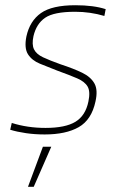

<svg xmlns="http://www.w3.org/2000/svg" viewBox="-20 -504 477 734"><path d="M151 10Q113 10 79 5Q45 0 19 -8L25 -34Q85 -15 154 -15Q230 -15 268.5 -38.5Q307 -62 318 -116Q326 -154 315 -173Q304 -192 275 -204.5Q246 -217 199 -234Q163 -248 132.5 -260.5Q102 -273 87 -296.5Q72 -320 81 -365Q94 -424 136.5 -454Q179 -484 268 -484Q338 -484 384 -469L379 -443Q325 -459 267 -459Q186 -459 152.5 -436Q119 -413 108 -366Q101 -334 110 -315.5Q119 -297 144.5 -285Q170 -273 212 -258Q261 -242 294 -226Q327 -210 341 -185Q355 -160 345 -116Q330 -46 281 -18Q232 10 151 10ZM87 210 144 57H176L109 210Z"/></svg>

Font: Kanit Thin
Style: Italic
Weight: 250
Italic angle: -12°
Designer: Katatrad Team
Foundry: CadsonDemak
Version: Version 2.000; ttfautohint (v1.8.3)